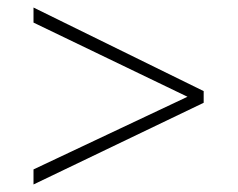

<svg xmlns="http://www.w3.org/2000/svg" viewBox="-20 -576 632 510"><path d="M69 -126 478 -319 69 -516V-556L521 -334V-303L69 -86Z"/></svg>

Font: Noto Sans Bengali UI ExtraLight
Style: Regular
Weight: 200
Designer: Jelle Bosma - Monotype Design Team
Foundry: Monotype Imaging Inc.
Version: Version 2.003; ttfautohint (v1.8.4.7-5d5b)